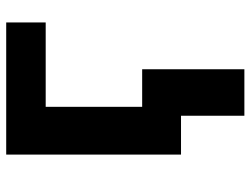

<svg xmlns="http://www.w3.org/2000/svg" viewBox="-112 -476 788 603"><g transform="rotate(-90 281.5 -175.0)"><path d="M97 0H219V199H365V-122H247V-425H512V-549H97Z"/></g></svg>

Font: Noto Sans Mono SemiCondensed ExtraBold
Style: Regular
Weight: 800
Width: 4
Designer: Monotype Design Team
Foundry: Monotype Imaging Inc.
Version: Version 2.014